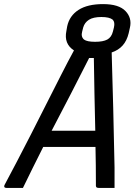

<svg xmlns="http://www.w3.org/2000/svg" viewBox="-53 -917 673 937"><path d="M59 0H-22Q-29 0 -31.5 -4Q-34 -8 -31 -14Q-5 -63 28.5 -126.5Q62 -190 98.5 -262Q135 -334 172 -407Q209 -480 243.5 -548Q278 -616 308 -671Q258 -703 271 -766L275 -789Q286 -840 330 -868.5Q374 -897 450 -897Q527 -897 559.5 -863Q592 -829 581 -782L575 -755Q566 -718 545.5 -695Q525 -672 492 -661Q496 -532 499.5 -391Q503 -250 506 -100V0H428Q420 0 417 -4Q414 -8 415 -23Q415 -67 414.5 -111.5Q414 -156 413 -200H158Q131 -147 106 -96Q81 -45 59 0ZM442 -834Q402 -834 381 -820.5Q360 -807 353 -783L348 -763Q341 -738 357 -724Q372 -713 411 -713Q450 -713 470.5 -724Q491 -735 498 -763L503 -783Q509 -809 497 -821Q481 -834 442 -834ZM382 -634Q342 -554 294.5 -462.5Q247 -371 199 -279H412Q410 -369 408 -458Q406 -547 405 -634Z"/></svg>

Font: Recursive Mn Lnr St
Style: Italic
Weight: 400
Italic angle: -15°
Monospace: yes
Version: Version 1.079;hotconv 1.0.112;makeotfexe 2.5.65598; ttfautoh